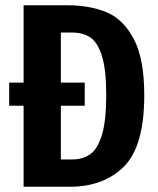

<svg xmlns="http://www.w3.org/2000/svg" viewBox="-20 -712 602 732"><path d="M530 -349Q530 -154 452.5 -77Q375 0 246 0H70V-309H15V-397H70V-692H234Q322 -692 386 -665.5Q450 -639 490 -563.5Q530 -488 530 -349ZM385 -349Q385 -447 368.5 -499Q352 -551 324 -569.5Q296 -588 254 -588H212V-397H303V-309H212V-104H254Q296 -104 324.5 -124.5Q353 -145 369 -199Q385 -253 385 -349Z"/></svg>

Font: Fira Sans Extra Condensed SemiBold
Style: Regular
Weight: 600
Width: 1
Designer: Carrois Corporate & Edenspiekermann AG
Foundry: Carrois Corporate GbR & Edenspiekermann AG
Version: Version 4.203